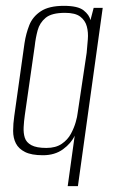

<svg xmlns="http://www.w3.org/2000/svg" viewBox="-20 -522 398 658"><path d="M212 116 236 -57Q224 -31 196 -10.5Q168 10 127 10Q88 10 66 -1Q44 -12 34.5 -30.5Q25 -49 25 -73.5Q25 -98 29 -125L64 -374Q69 -407 80.5 -436Q92 -465 120 -483.5Q148 -502 199 -502Q247 -502 266.5 -486.5Q286 -471 290 -453L301 -495H332L247 116ZM139 -15Q171 -15 191.5 -29Q212 -43 223 -63.5Q234 -84 239.5 -103.5Q245 -123 246 -134L277 -341Q279 -363 281 -387Q283 -411 277.5 -431.5Q272 -452 255 -465Q238 -478 203 -478Q157 -478 136.5 -461Q116 -444 109 -418Q102 -392 99 -364L65 -127Q62 -106 61 -86Q60 -66 65 -50Q70 -34 87.5 -24.5Q105 -15 139 -15Z"/></svg>

Font: Alumni Sans ExtraLight
Style: Italic
Weight: 250
Italic angle: -8°
Version: Version 1.016